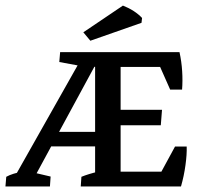

<svg xmlns="http://www.w3.org/2000/svg" viewBox="-23 -671 716 691"><path d="M-3.4 0 -0.5 -34.7Q10.7 -41 25.9 -45.7Q41 -50.3 57.6 -53.2L29.8 -34.7L283.2 -483.4H345.2L101.1 -33.2L98.6 -49.8L159.2 -35.6L156.7 0ZM267.6 0 270 -34.7Q294.9 -44.9 332 -53.7L319.3 -13.2V-84H411.1V-13.2L400.4 -49.8L465.3 -35.6L462.4 0ZM124 -144 145 -196.3H361.3V-144ZM341.3 0V-53.2H616.7L628.4 0ZM319.3 -7.3V-476.6H411.1V-7.3ZM628.4 0 545.4 -30.3 606.9 -143.6H648.9Q649.9 -115.7 644.5 -76.7Q639.2 -37.6 628.4 0ZM358.9 -220.2V-275.9H560.1L555.7 -220.2ZM267.6 -433.6 190.4 -447.8 193.4 -483.4H304.7ZM331.5 -430.2 284.2 -431.6 314.9 -483.4H623L613.8 -430.2ZM589.4 -348.6 543.9 -451.2 623 -483.4Q630.4 -449.7 632.6 -414.8Q634.8 -379.9 632.3 -348.6ZM302.2 -524.4 276.9 -554.7 419.4 -650.9Q462.4 -633.8 488.3 -606.4L486.3 -588.9Z"/></svg>

Font: Markazi Text Medium
Style: Regular
Weight: 500
Designer: Borna Izadpanah (Arabic designer), Fiona Ross (Arabic design director) and Florian Runge (Latin designer)
Foundry: Borna Izadpanah and Florian Runge
Version: Version 1.001